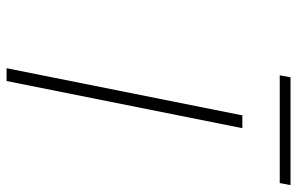

<svg xmlns="http://www.w3.org/2000/svg" viewBox="-176 -706 883 570"><g transform="rotate(90 265.0 -421.5)"><path d="M323 -700H361L221 0H183ZM210 -843H530L524 -811H204Z"/></g></svg>

Font: Albert Sans ExtraLight
Style: Italic
Weight: 250
Italic angle: -11.25°
Designer: Andreas Rasmussen
Foundry: a.Foundry
Version: Version 1.025